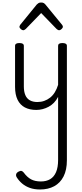

<svg xmlns="http://www.w3.org/2000/svg" viewBox="-20 -858 655 1530"><path d="M269 18Q216 18 178 -2Q140 -22 120 -63Q100 -104 100 -166V-492Q100 -504 108.5 -509.5Q117 -515 134 -515Q152 -515 161 -509.5Q170 -504 170 -492V-169Q170 -129 181.5 -101Q193 -73 217.5 -59Q242 -45 278 -45Q307 -45 332.5 -54Q358 -63 379.5 -80Q401 -97 417 -123Q433 -149 443 -182V-493Q443 -504 451.5 -509.5Q460 -515 478 -515Q495 -515 504 -509.5Q513 -504 513 -493V419Q513 496 486.5 548Q460 600 412 626Q364 652 299 652Q254 652 218.5 639.5Q183 627 157 605Q131 583 114 556Q106 544 108.5 531.5Q111 519 127 510Q142 502 151 504Q160 506 169 517Q196 554 227.5 571Q259 588 306 588Q349 588 379.5 570Q410 552 426.5 514Q443 476 443 417V-86Q429 -59 410 -39.5Q391 -20 368 -7.5Q345 5 320 11.5Q295 18 269 18ZM165 -617Q156 -617 145.5 -626.5Q135 -636 135 -645Q135 -648 136.5 -651Q138 -654 141 -660L273 -822Q279 -828 286.5 -833Q294 -838 308 -838Q322 -838 329.5 -833Q337 -828 342 -822L475 -660Q479 -654 480 -651Q481 -648 481 -645Q481 -636 470.5 -626.5Q460 -617 452 -617Q446 -617 441 -620Q436 -623 431 -627L308 -754L185 -627Q180 -623 175 -620Q170 -617 165 -617Z"/></svg>

Font: Playwrite CL Light
Style: Regular
Weight: 300
Designer: Veronika Burian, José Scaglione
Foundry: TypeTogether
Version: Version 1.002